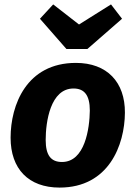

<svg xmlns="http://www.w3.org/2000/svg" viewBox="-20 -833 614 870"><path d="M483 -813 338 -722 221 -813 161 -748 281 -611H376L533 -748ZM250 17C473 17 545 -176 546 -322C547 -461 465 -548 324 -548C100 -548 28 -357 28 -209C28 -68 109 17 250 17ZM261 -99C211 -99 187 -129 187 -199C187 -280 208 -432 313 -432C362 -432 387 -402 387 -332C386 -251 365 -99 261 -99Z"/></svg>

Font: Fira Sans
Style: Bold Italic
Weight: 700
Italic angle: -8°
Designer: bBox Type GmbH & Carrois Corporate GbR & Edenspiekermann AG
Foundry: bBox Type GmbH & Carrois Corporate GbR & Edenspiekermann AG
Version: Version 4.301;PS 004.301;hotconv 1.0.88;makeotf.lib2.5.64775